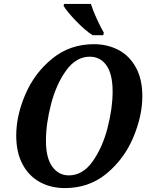

<svg xmlns="http://www.w3.org/2000/svg" viewBox="-20 -951 761 982"><path d="M63 -258Q63 -360 110 -469Q157 -578 247.5 -651.5Q338 -725 460 -725Q529 -725 585 -696Q641 -667 674.5 -607Q708 -547 708 -459Q708 -359 662 -249Q616 -139 526 -64Q436 11 312 11Q240 11 183.5 -20Q127 -51 95 -111.5Q63 -172 63 -258ZM556 -483Q556 -572 524.5 -616.5Q493 -661 439 -661Q369 -661 318 -590Q267 -519 241 -418Q215 -317 215 -232Q215 -143 247.5 -98.5Q280 -54 332 -54Q403 -54 453.5 -125Q504 -196 530 -296.5Q556 -397 556 -483ZM305 -921 308 -931H445Q455 -898 475 -854.5Q495 -811 511 -784L508 -771H453Q415 -796 370 -842.5Q325 -889 305 -921Z"/></svg>

Font: Noto Serif Narrow
Style: Bold Italic
Weight: 700
Width: 4
Italic angle: -12°
Designer: Monotype Design Team
Foundry: Monotype Imaging Inc.
Version: Version 1.001